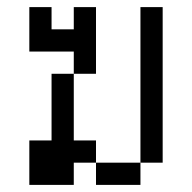

<svg xmlns="http://www.w3.org/2000/svg" viewBox="-20 -520 540 540"><path d="M125 -437.5H187.5V-500H250V-312.5H187.5V-375H62.5V-500H125ZM62.5 -125H125V-312.5H187.5V-125H250V-62.5H187.5V0H62.5ZM250 -62.5H375V0H250ZM375 -500H437.5V-62.5H375Z"/></svg>

Font: 寒蝉点阵体 16px
Style: Regular
Weight: 400
Designer: Designed by Warren2060
Foundry: ChillType
Version: Version 1.000